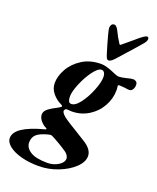

<svg xmlns="http://www.w3.org/2000/svg" viewBox="-278 -797 973 1189"><g transform="rotate(20 208.5 -202.0)"><path d="M-103 187Q-103 111 86 62Q91 60 91.5 57.5Q92 55 88 53Q66 43 49.5 23Q33 3 33 -17Q33 -39 54 -55.5Q75 -72 120 -95Q134 -103 134 -108Q134 -112 124 -117Q92 -131 67 -161Q42 -191 42 -228Q42 -273 69 -321.5Q96 -370 148.5 -403.5Q201 -437 274 -437Q302 -437 346 -419Q355 -415 373.5 -407.5Q392 -400 400 -400Q418 -400 454 -409Q478 -416 493 -416Q502 -416 511 -409.5Q520 -403 520 -388Q520 -370 511.5 -357.5Q503 -345 491 -345Q478 -345 463 -348Q457 -348 445.5 -349.5Q434 -351 425 -351Q412 -351 415 -340Q417 -332 417 -315Q417 -261 389 -210.5Q361 -160 311 -129Q261 -98 199 -98Q191 -98 179 -99.5Q167 -101 163 -99Q159 -97 156 -92.5Q153 -88 153 -85Q153 -67 191 -41Q217 -23 264 5Q307 31 338 51Q391 86 391 128Q391 167 351.5 204.5Q312 242 250 266Q188 290 123 290Q61 290 9.5 276.5Q-42 263 -72.5 239Q-103 215 -103 187ZM313 -364Q313 -383 306 -393.5Q299 -404 288 -404Q265 -404 234.5 -363Q204 -322 181.5 -268Q159 -214 159 -183Q159 -143 178 -141Q205 -137 236.5 -177.5Q268 -218 290.5 -274Q313 -330 313 -364ZM271 188Q271 178 263.5 166.5Q256 155 245 148Q222 132 190.5 113.5Q159 95 140 86Q134 83 127 83Q123 83 109 87Q61 100 40 119Q19 138 19 172Q19 207 55.5 230Q92 253 168 253Q206 253 238 234Q270 215 271 188ZM281 -516 266 -566Q249 -625 244 -649Q242 -659 242 -664Q242 -677 248 -685.5Q254 -694 266 -694Q282 -694 298 -659Q313 -627 336 -592Q339 -588 341 -588Q344 -588 348 -592Q390 -628 408 -642L429 -660Q469 -694 482 -694Q487 -694 490 -690.5Q493 -687 493 -681Q493 -667 478 -649Q459 -626 431.5 -595.5Q404 -565 389 -548L359 -514Q340 -492 328.5 -482.5Q317 -473 307 -473Q298 -473 293 -482.5Q288 -492 281 -516Z"/></g></svg>

Font: EB Garamond ExtraBold
Style: Italic
Weight: 800
Italic angle: -17.2°
Designer: Georg Duffner and Octavio Pardo
Foundry: Georg Duffner
Version: Version 1.000